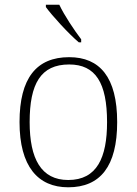

<svg xmlns="http://www.w3.org/2000/svg" viewBox="-20 -786 581 816"><path d="M315 -606H325V-619C296 -657 253 -721 232 -766H175V-756C200 -721 272 -642 315 -606ZM270 10C406 10 478 -79 478 -267C478 -458 404 -543 274 -543C135 -543 63 -454 63 -267C63 -79 141 10 270 10ZM270 -21C155 -21 106 -111 106 -267C106 -430 153 -512 274 -512C386 -512 435 -434 435 -267C435 -116 392 -21 270 -21Z"/></svg>

Font: Noto Serif Telugu ExtraLight
Style: Regular
Weight: 200
Designer: Jelle Bosma - Monotype Design Team
Foundry: Monotype Imaging Inc.
Version: Version 2.005